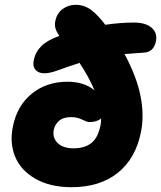

<svg xmlns="http://www.w3.org/2000/svg" viewBox="-20 -778 678 808"><path d="M280.8 9.8Q191.4 9.8 129.6 -25.4Q67.9 -60.5 43.9 -118.2Q20 -175.8 34.2 -245.1Q51.3 -332.5 113.3 -383.3Q175.3 -434.1 264.2 -434.1Q333.5 -434.1 377.9 -397.9Q352.5 -456.5 314.9 -513.2Q265.6 -497.6 214.8 -479Q163.6 -461.9 139.4 -476.1Q115.2 -490.2 122.1 -524.9Q128.9 -559.1 153.6 -583.7Q178.2 -608.4 230 -627Q216.3 -646 212.9 -660.9Q209.5 -675.8 212.9 -689.9Q219.2 -721.7 243.2 -739.7Q267.1 -757.8 299.8 -757.8Q326.7 -757.8 351.6 -744.1Q376.5 -730.5 412.1 -688Q414.1 -685.5 422.9 -673.8Q487.8 -683.1 543.9 -683.1Q592.8 -683.1 617.9 -661.4Q643.1 -639.6 636.2 -604Q627 -557.6 582 -556.2Q560.5 -555.2 503.9 -550.8Q602.5 -369.6 573.2 -222.2Q550.8 -110.4 475.3 -50.3Q399.9 9.8 280.8 9.8ZM206.1 -231Q200.2 -197.8 222.9 -175.8Q245.6 -153.8 290 -153.8Q335.4 -153.8 363.8 -175.5Q392.1 -197.3 402.8 -250Q405.8 -264.6 405.8 -279.8Q387.7 -264.2 356 -264.2Q346.7 -264.2 325.7 -274.7Q304.7 -285.2 278.8 -285.2Q246.6 -285.2 228.8 -269.8Q210.9 -254.4 206.1 -231Z"/></svg>

Font: Shantell Sans Normal
Style: Italic
Weight: 800
Italic angle: -11.31°
Designer: Stephen Nixon, Anya Danilova, Shantell Martin
Foundry: Arrow Type
Version: Version 1.006;[559af2be0]